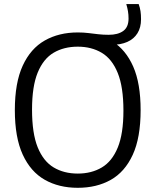

<svg xmlns="http://www.w3.org/2000/svg" viewBox="-20 -908 760 938"><path d="M360 9.5Q267.5 9.5 198.5 -29.8Q129.5 -69 91 -152.8Q52.5 -236.5 52.5 -370Q52.5 -503.5 91 -587.2Q129.5 -671 198.8 -710.2Q268 -749.5 360 -749.5Q388 -749.5 412 -746.5Q436 -743.5 459.8 -740.8Q483.5 -738 511 -738Q556.5 -738 582.2 -756.8Q608 -775.5 608 -817.5Q608 -836.5 605.2 -853Q602.5 -869.5 597 -888H657.5Q664 -870 666.5 -853Q669 -836 669 -814Q669 -773.5 651.5 -745.5Q634 -717.5 601.8 -703.2Q569.5 -689 525 -689L530 -705Q594.5 -665 630.8 -582.8Q667 -500.5 667 -370Q667 -235.5 628.5 -151.8Q590 -68 521 -29.2Q452 9.5 360 9.5ZM360 -60Q427 -60 477.2 -89.8Q527.5 -119.5 555.2 -187Q583 -254.5 583 -367.5Q583 -483 555.2 -551.5Q527.5 -620 477.2 -650Q427 -680 360 -680Q292.5 -680 242.2 -650.5Q192 -621 164.2 -553.5Q136.5 -486 136.5 -372.5Q136.5 -256.5 164.2 -188.2Q192 -120 242.2 -90Q292.5 -60 360 -60Z"/></svg>

Font: Encode Sans SC
Style: Regular
Weight: 400
Version: Version 3.002